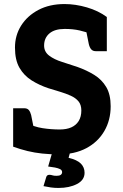

<svg xmlns="http://www.w3.org/2000/svg" viewBox="-20 -755 608 949"><path d="M269 8Q227 8 189 4Q151 0 116 -8.5Q81 -17 45 -30V-133L105 -150Q148 -128 190.5 -121.5Q233 -115 275 -115Q309 -115 332.5 -125.5Q356 -136 369 -157Q382 -178 382 -209Q382 -237 368 -254Q354 -271 329.5 -282Q305 -293 276.5 -301.5Q248 -310 219 -319Q174 -334 136.5 -357.5Q99 -381 76.5 -419.5Q54 -458 54 -520Q54 -580 84.5 -628.5Q115 -677 170 -706Q225 -735 299 -735Q353 -735 409.5 -718.5Q466 -702 508 -671V-589L437 -585Q406 -597 373.5 -604.5Q341 -612 300 -612Q250 -612 224 -589.5Q198 -567 198 -530Q198 -499 223 -480Q248 -461 286.5 -449Q325 -437 363 -424Q408 -408 445.5 -385Q483 -362 505 -325Q527 -288 527 -230Q527 -161 495.5 -107Q464 -53 406.5 -22.5Q349 8 269 8ZM404 -612 508 -589V-502H454Q439 -502 431 -511Q423 -520 419 -537ZM149 -111 45 -133V-220H99Q115 -220 122.5 -211Q130 -202 134 -186ZM269 174Q249 174 231.5 171.5Q214 169 195 165L208 122Q211 109 224 109Q232 109 239 111.5Q246 114 260 114Q274 114 280.5 109Q287 104 287 96Q287 86 277 81Q267 76 251.5 73Q236 70 218 68L240 -8H328L319 25Q361 35 379.5 53.5Q398 72 398 99Q398 135 360.5 154.5Q323 174 269 174Z"/></svg>

Font: Aleo ExtraBold
Style: Regular
Weight: 800
Designer: Alessio Laiso
Foundry: Alessio Laiso
Version: Version 2.001;gftools[0.9.29]